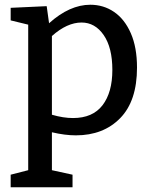

<svg xmlns="http://www.w3.org/2000/svg" viewBox="-20 -560 640 810"><path d="M25 230V177L99 158V-456L25 -474V-527L177 -534L187 -462Q274 -540 361 -540Q417 -540 461.5 -509.5Q506 -479 532 -419.5Q558 -360 558 -275Q558 -134 487 -61.5Q416 11 300 11Q254 11 199 -2V158L286 177V230ZM288 -62Q371 -62 412.5 -116Q454 -170 454 -265Q454 -359 417.5 -412Q381 -465 324 -465Q263 -465 199 -408V-76Q247 -62 288 -62Z"/></svg>

Font: Bitter Medium
Style: Regular
Weight: 500
Designer: Sol Matas, and Bitter project Authors
Foundry: Sol Matas
Version: Version 2.001